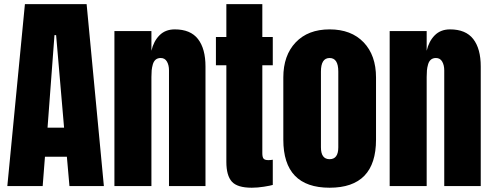

<svg xmlns="http://www.w3.org/2000/svg" viewBox="-20 -879 2324 907"><path d="M181.6 0H14.6L97.7 -859.4H389.2L470.7 0H308.1L295.9 -138.7H192.4ZM237.3 -712.9 204.6 -275.9H282.7L245.1 -712.9Z M695.3 0H520.5V-732.4H695.3V-639.2Q705.6 -684.1 733.4 -712.2Q761.2 -740.2 805.7 -740.2Q879.9 -740.2 915.3 -694.6Q950.7 -648.9 950.7 -564.9V0H778.3V-546.9Q778.3 -571.3 768.6 -588.1Q758.8 -605 739.3 -605Q724.6 -605 715.3 -597.2Q706.1 -589.4 701.9 -574.7Q697.8 -560.1 696.5 -546.9Q695.3 -533.7 695.3 -515.1Z M1169.4 7.8Q1101.1 7.8 1075.2 -21Q1049.3 -49.8 1049.3 -114.3V-570.8H1000V-704.1H1049.3V-859.4H1219.2V-704.1H1268.6V-570.8H1219.2V-155.3Q1219.2 -136.7 1225.1 -129.6Q1231 -122.6 1247.6 -122.6Q1259.3 -122.6 1268.6 -124.5V-5.4Q1257.8 -2 1227.3 2.9Q1196.8 7.8 1169.4 7.8Z M1537.1 7.8Q1318.4 7.8 1318.4 -219.2V-513.2Q1318.4 -617.2 1376.7 -678.7Q1435.1 -740.2 1537.1 -740.2Q1639.2 -740.2 1697.8 -679Q1756.3 -617.7 1756.3 -513.2V-219.2Q1756.3 7.8 1537.1 7.8ZM1578.1 -183.1V-541Q1578.1 -605 1537.1 -605Q1496.1 -605 1496.1 -541V-183.1Q1496.1 -127 1537.1 -127Q1578.1 -127 1578.1 -183.1Z M1995.6 0H1820.8V-732.4H1995.6V-639.2Q2005.9 -684.1 2033.7 -712.2Q2061.5 -740.2 2106 -740.2Q2180.2 -740.2 2215.6 -694.6Q2251 -648.9 2251 -564.9V0H2078.6V-546.9Q2078.6 -571.3 2068.8 -588.1Q2059.1 -605 2039.6 -605Q2024.9 -605 2015.6 -597.2Q2006.3 -589.4 2002.2 -574.7Q1998 -560.1 1996.8 -546.9Q1995.6 -533.7 1995.6 -515.1Z"/></svg>

Font: Anton
Style: Regular
Weight: 400
Designer: Vernon Adams, Tural Alisoy
Foundry: Vernon Adams
Version: Version 2.300